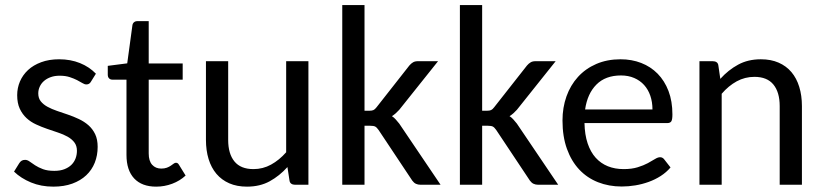

<svg xmlns="http://www.w3.org/2000/svg" viewBox="-20 -714 3180 742"><path d="M331.5 -398.4Q325.7 -387.7 314 -387.7Q306.6 -387.7 298.1 -393.1Q289.6 -398.4 277.6 -404.5Q265.6 -410.6 249.3 -416Q232.9 -421.4 210.4 -421.4Q191.4 -421.4 176.3 -416Q161.1 -410.6 150.4 -401.4Q139.6 -392.1 133.8 -379.6Q127.9 -367.2 127.9 -353Q127.9 -334.5 137.7 -322.3Q147.5 -310.1 163.6 -301.3Q179.7 -292.5 200.4 -285.4Q221.2 -278.3 242.7 -271Q264.2 -263.7 284.9 -253.9Q305.7 -244.1 321.8 -230Q337.9 -215.8 347.7 -195.6Q357.4 -175.3 357.4 -146.5Q357.4 -113.3 346.2 -85.2Q335 -57.1 313.2 -36.6Q291.5 -16.1 259.5 -4.4Q227.5 7.3 186 7.3Q138.7 7.3 99.9 -8.8Q61 -24.9 34.2 -50.8L54.2 -83Q58.1 -89.4 63.5 -92.8Q68.8 -96.2 77.1 -96.2Q85.9 -96.2 94.7 -89.6Q103.5 -83 116 -75Q128.4 -66.9 146 -60.3Q163.6 -53.7 189.9 -53.7Q212.4 -53.7 228.8 -60.1Q245.1 -66.4 255.9 -76.9Q266.6 -87.4 272 -101.6Q277.3 -115.7 277.3 -131.3Q277.3 -150.9 267.3 -163.8Q257.3 -176.8 241.2 -185.8Q225.1 -194.8 204.3 -201.7Q183.6 -208.5 161.9 -216.1Q140.1 -223.6 119.4 -233.2Q98.6 -242.7 82.5 -257.6Q66.4 -272.5 56.4 -293.9Q46.4 -315.4 46.4 -346.2Q46.4 -374 57.1 -399.2Q67.9 -424.3 88.4 -443.4Q108.9 -462.4 139.2 -473.6Q169.4 -484.9 208.5 -484.9Q252.9 -484.9 289.1 -470.2Q325.2 -455.6 350.6 -429.2Z M583.5 7.3Q528.3 7.3 498.5 -24.4Q468.8 -56.2 468.8 -115.2V-406.2H414.1Q406.7 -406.2 401.6 -411.1Q396.5 -416 396.5 -425.3V-459.5L471.7 -469.2L491.7 -616.2Q492.7 -623.5 497.8 -627.9Q502.9 -632.3 510.7 -632.3H554.7V-468.8H686V-406.2H554.7V-121.1Q554.7 -91.8 568.1 -77.1Q581.5 -62.5 603 -62.5Q615.7 -62.5 624.8 -65.9Q633.8 -69.3 640.1 -73.7Q646.5 -78.1 651.1 -81.5Q655.8 -85 659.7 -85Q664.1 -85 666.7 -83Q669.4 -81.1 671.9 -76.7L697.3 -35.6Q675.3 -15.1 645.5 -3.9Q615.7 7.3 583.5 7.3Z M861.8 -477.5V-173.3Q861.8 -119.6 886 -90.1Q910.2 -60.5 959.5 -60.5Q996.1 -60.5 1027.6 -77.9Q1059.1 -95.2 1085.9 -125.5V-477.5H1171.9V0H1120.1Q1111.3 0 1105.5 -4.2Q1099.6 -8.3 1098.6 -17.6L1090.8 -68.4Q1060.1 -34.2 1022.2 -13.4Q984.4 7.3 934.6 7.3Q895.5 7.3 866 -5.6Q836.4 -18.6 816.4 -42.2Q796.4 -65.9 786.1 -99.4Q775.9 -132.8 775.9 -173.3V-477.5Z M1388.7 -694.3V-286.1H1408.2Q1417.5 -286.1 1423.1 -288.6Q1428.7 -291 1435.1 -299.3L1562 -460.9Q1568.8 -468.8 1576.2 -473.1Q1583.5 -477.5 1594.7 -477.5H1672.9L1522.9 -289.6Q1516.1 -282.2 1509.3 -276.1Q1502.4 -270 1494.6 -265.1Q1502.9 -259.8 1509.5 -252.2Q1516.1 -244.6 1522.9 -236.3L1682.6 0H1605.5Q1595.2 0 1587.4 -3.7Q1579.6 -7.3 1573.2 -16.1L1442.9 -211.9Q1436 -221.7 1429.9 -224.9Q1423.8 -228 1410.6 -228H1388.7V0H1302.7V-694.3Z M1843.3 -694.3V-286.1H1862.8Q1872.1 -286.1 1877.7 -288.6Q1883.3 -291 1889.6 -299.3L2016.6 -460.9Q2023.4 -468.8 2030.8 -473.1Q2038.1 -477.5 2049.3 -477.5H2127.4L1977.5 -289.6Q1970.7 -282.2 1963.9 -276.1Q1957 -270 1949.2 -265.1Q1957.5 -259.8 1964.1 -252.2Q1970.7 -244.6 1977.5 -236.3L2137.2 0H2060.1Q2049.8 0 2042 -3.7Q2034.2 -7.3 2027.8 -16.1L1897.5 -211.9Q1890.6 -221.7 1884.5 -224.9Q1878.4 -228 1865.2 -228H1843.3V0H1757.3V-694.3Z M2378.4 -484.9Q2421.4 -484.9 2458 -470.7Q2494.6 -456.5 2521.5 -429.2Q2548.3 -401.9 2563.5 -362.3Q2578.6 -322.8 2578.6 -271.5Q2578.6 -251.5 2574.2 -244.9Q2569.8 -238.3 2558.1 -238.3H2238.8Q2239.7 -193.4 2251 -159.9Q2262.2 -126.5 2282 -104.5Q2301.8 -82.5 2329.1 -71.5Q2356.4 -60.5 2390.1 -60.5Q2421.4 -60.5 2444.3 -67.6Q2467.3 -74.7 2483.6 -83.5Q2500 -92.3 2511.2 -99.4Q2522.5 -106.4 2530.8 -106.4Q2536.1 -106.4 2540 -104.2Q2543.9 -102.1 2546.9 -98.1L2571.3 -66.9Q2555.2 -47.9 2533.4 -33.9Q2511.7 -20 2486.8 -11Q2461.9 -2 2435.3 2.4Q2408.7 6.8 2382.8 6.8Q2333 6.8 2291 -9.8Q2249 -26.4 2218.5 -58.8Q2188 -91.3 2170.9 -138.9Q2153.8 -186.5 2153.8 -248.5Q2153.8 -298.3 2169.2 -341.6Q2184.6 -384.8 2213.6 -416.7Q2242.7 -448.7 2284.4 -466.8Q2326.2 -484.9 2378.4 -484.9ZM2379.9 -422.4Q2319.8 -422.4 2284.9 -387.2Q2250 -352.1 2241.2 -291H2501.5Q2501.5 -319.8 2493.2 -344Q2484.9 -368.2 2469.2 -385.5Q2453.6 -402.8 2430.9 -412.6Q2408.2 -422.4 2379.9 -422.4Z M2683.1 0V-477.5H2734.4Q2743.7 -477.5 2749.5 -473.4Q2755.4 -469.2 2756.3 -460L2763.7 -409.2Q2794.4 -443.4 2832.5 -464.1Q2870.6 -484.9 2920.4 -484.9Q2959.5 -484.9 2989 -471.9Q3018.6 -459 3038.6 -435.3Q3058.6 -411.6 3068.8 -378.2Q3079.1 -344.7 3079.1 -304.2V0H2993.2V-304.2Q2993.2 -357.4 2969 -387.2Q2944.8 -417 2895.5 -417Q2858.9 -417 2827.1 -399.7Q2795.4 -382.3 2769 -351.6V0Z"/></svg>

Font: Carlito
Style: Regular
Weight: 400
Designer: Lukasz Dziedzic
Foundry: tyPoland Lukasz Dziedzic
Version: Version 1.104